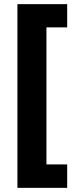

<svg xmlns="http://www.w3.org/2000/svg" viewBox="-20 -743 368 926"><path d="M304 163H64V-723H304V-611H204V50H304Z"/></svg>

Font: Noto Sans Cham ExtraBold
Style: Regular
Weight: 800
Version: Version 2.002